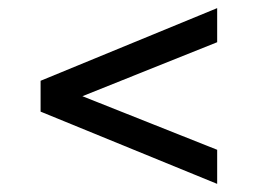

<svg xmlns="http://www.w3.org/2000/svg" viewBox="-20 -579 636 473"><path d="M515 -210V-126L80 -304V-380L515 -559V-475L183 -342Z"/></svg>

Font: Montagu Slab 24pt
Style: Regular
Weight: 400
Designer: Florian Karsten
Foundry: Florian Karsten
Version: Version 1.000